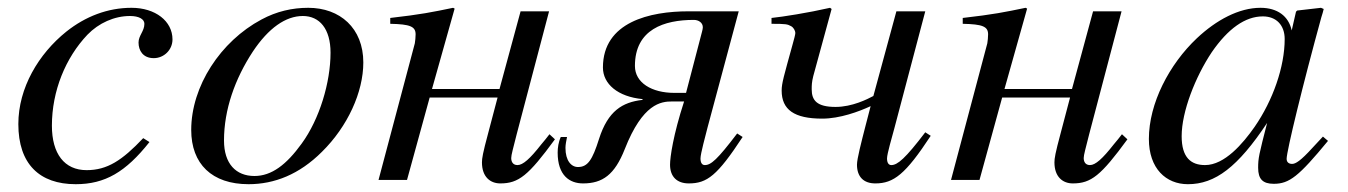

<svg xmlns="http://www.w3.org/2000/svg" viewBox="-20 -461 3455 492"><path d="M347 -107C293 -50 255 -25 202 -25C145 -25 113 -67 113 -139C113 -228 148 -313 204 -372C233 -402 273 -420 313 -420C336 -420 350 -412 350 -400C350 -381 335 -370 335 -352C335 -332 346 -312 374 -312C400 -312 422 -333 422 -360C422 -407 378 -441 317 -441C256 -441 199 -419 150 -380C79 -323 27 -236 27 -143C27 -41 81 11 174 11C249 11 302 -20 363 -97Z M911 -301C911 -389 851 -441 770 -441C729 -441 689 -432 650 -411C545 -355 470 -240 470 -128C470 -41 523 11 617 11C683 11 747 -14 805 -72C871 -137 911 -225 911 -301ZM827 -326C827 -250 799 -156 753 -93C714 -39 676 -10 632 -10C585 -10 554 -41 554 -101C554 -180 582 -259 628 -329C668 -389 712 -420 756 -420C799 -420 827 -387 827 -326Z M1388 -117C1381 -108 1374 -99 1367 -91C1338 -54 1320 -38 1306 -38C1294 -38 1290 -47 1290 -56C1290 -64 1295 -81 1304 -117L1387 -432H1314L1260 -233H1087L1145 -439L1141 -441C1088 -430 1059 -424 980 -415V-400C1031 -399 1045 -393 1045 -373C1045 -367 1044 -355 1043 -350L950 0H1023L1081 -211H1255L1231 -120C1217 -68 1215 -55 1215 -45C1215 -7 1237 9 1262 9C1309 9 1334 -11 1402 -104Z M1869 -119C1818 -52 1802 -38 1786 -38C1779 -38 1775 -44 1775 -55C1775 -67 1788 -114 1793 -134L1873 -432H1744C1646 -432 1525 -405 1525 -288C1525 -246 1563 -213 1627 -207L1626 -205C1575 -199 1538 -177 1515 -105C1498 -51 1486 -33 1461 -33C1444 -33 1429 -49 1429 -82C1429 -90 1431 -100 1433 -110H1417C1411 -97 1409 -82 1409 -70C1409 -11 1440 9 1474 9C1524 9 1555 -13 1581 -79C1627 -196 1674 -201 1702 -201H1733C1705 -115 1697 -58 1697 -39C1697 -8 1715 9 1745 9C1792 9 1818 -11 1883 -110ZM1738 -223H1708C1650 -223 1607 -249 1607 -292C1607 -386 1682 -410 1758 -410C1770 -410 1781 -403 1781 -391C1781 -388 1780 -384 1779 -380Z M2351 -122C2300 -55 2280 -38 2264 -38C2257 -38 2253 -44 2253 -55C2253 -67 2266 -110 2272 -133L2351 -432H2277L2218 -215C2203 -207 2164 -187 2121 -187C2073 -187 2060 -204 2060 -232C2060 -242 2060 -250 2064 -266L2111 -438L2107 -441C2050 -428 1986 -418 1957 -415V-400C1994 -400 1998 -399 2007 -394C2013 -391 2018 -383 2018 -376C2018 -373 2015 -361 2011 -347C1989 -267 1983 -248 1983 -229C1983 -180 2015 -157 2087 -157C2132 -157 2181 -175 2211 -189L2198 -139C2187 -96 2176 -54 2176 -39C2176 -8 2193 9 2223 9C2270 9 2300 -14 2365 -113Z M2855 -117C2848 -108 2841 -99 2834 -91C2805 -54 2787 -38 2773 -38C2761 -38 2757 -47 2757 -56C2757 -64 2762 -81 2771 -117L2854 -432H2781L2727 -233H2554L2612 -439L2608 -441C2555 -430 2526 -424 2447 -415V-400C2498 -399 2512 -393 2512 -373C2512 -367 2511 -355 2510 -350L2417 0H2490L2548 -211H2722L2698 -120C2684 -68 2682 -55 2682 -45C2682 -7 2704 9 2729 9C2776 9 2801 -11 2869 -104Z M3370 -111 3343 -82C3313 -49 3300 -41 3291 -41C3283 -41 3277 -45 3277 -54C3277 -74 3319 -246 3366 -417C3369 -427 3370 -429 3372 -438L3365 -441L3304 -434L3301 -431L3290 -383C3282 -420 3253 -441 3210 -441C3155 -441 3097 -410 3047 -363C2976 -296 2924 -196 2924 -105C2924 -29 2968 11 3024 11C3094 11 3152 -33 3227 -146C3206 -64 3204 -56 3204 -31C3204 -2 3216 10 3244 10C3284 10 3308 -9 3383 -100ZM3272 -361C3272 -290 3242 -204 3195 -136C3165 -93 3118 -38 3068 -38C3032 -38 3008 -57 3008 -112C3008 -175 3043 -264 3085 -327C3127 -388 3171 -419 3216 -419C3251 -419 3272 -396 3272 -361Z"/></svg>

Font: STIXGeneral
Style: Italic
Weight: 400
Italic angle: -16.33°
Designer: MicroPress Inc., with final additions and corrections provided by Coen Hoffman, Elsevier (retired)
Version: Version 1.1.0